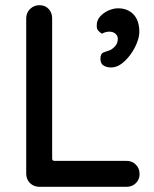

<svg xmlns="http://www.w3.org/2000/svg" viewBox="-20 -720 592 740"><path d="M468 -100Q489 -100 503.5 -85.5Q518 -71 518 -49Q518 -28 503.5 -14Q489 0 468 0H132Q110 0 95.5 -14.5Q81 -29 81 -51V-649Q81 -671 96 -685.5Q111 -700 132 -700Q154 -700 167.5 -685.5Q181 -671 181 -649V-109Q181 -100 190 -100ZM517 -597Q517 -579 508 -555.5Q499 -532 483 -510Q467 -488 448 -474Q429 -460 408 -460Q391 -460 379 -467.5Q367 -475 367 -494Q367 -514 380.5 -518.5Q394 -523 405 -527Q419 -535 426.5 -545.5Q434 -556 434 -571Q434 -582 425 -590Q416 -598 401 -598Q395 -598 387 -596Q379 -594 373 -590Q365 -595 358.5 -602Q352 -609 353 -624Q353 -642 366 -656.5Q379 -671 398 -679.5Q417 -688 435 -688Q472 -688 494.5 -664.5Q517 -641 517 -597Z"/></svg>

Font: Quicksand SemiBold
Style: Regular
Weight: 600
Designer: Andrew Paglinawan
Foundry: Andrew Paglinawan
Version: Version 3.004